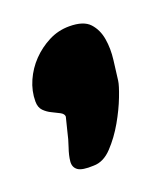

<svg xmlns="http://www.w3.org/2000/svg" viewBox="-65 -188 277 328"><g transform="rotate(-20 74.0 -24.0)"><path d="M53 95Q32 96 24.5 90.5Q17 85 18 74.5Q19 64 23.5 51Q28 38 31 24L37 0Q37 -5 30.5 -8.5Q24 -12 16.5 -15.5Q9 -19 3 -25Q-3 -31 -3 -42Q-3 -61 5 -79Q13 -97 26.5 -111Q40 -125 57.5 -134Q75 -143 95 -143Q121 -143 132 -131Q143 -119 146 -101Q149 -83 146.5 -63Q144 -43 142 -27Q141 -19 133.5 0.5Q126 20 114 41Q102 62 86.5 78.5Q71 95 53 95Z"/></g></svg>

Font: r_Neptun CAT
Style: Regular
Weight: 400
Foundry: Peter Wiegel, CAT-Fonts
Version: Version 1.000;June 8, 2024;FontCreator 14.0.0.2814 32-bit